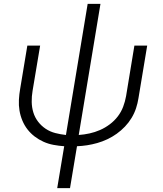

<svg xmlns="http://www.w3.org/2000/svg" viewBox="-20 -755 840 990"><path d="M275 215 311 -1Q283 -3 256 -8Q229 -13 204.5 -24Q180 -35 159 -51Q138 -67 122 -87.5Q106 -108 95.5 -133Q85 -158 80.5 -185Q76 -212 77.5 -240.5Q79 -269 84 -297L121 -520H187L148 -287Q143 -258 143.5 -229.5Q144 -201 152 -175Q160 -149 176.5 -127.5Q193 -106 215.5 -91Q238 -76 265 -69Q292 -62 320 -59L432 -735H498L386 -59Q414 -61 441.5 -67Q469 -73 495.5 -84.5Q522 -96 546 -114Q570 -132 587.5 -155Q605 -178 615 -204.5Q625 -231 630 -259L673 -520H739L694 -249Q690 -223 681.5 -197Q673 -171 658.5 -147Q644 -123 624.5 -102.5Q605 -82 582 -65.5Q559 -49 533.5 -37Q508 -25 481.5 -17.5Q455 -10 429 -6Q403 -2 377 -1L341 215Z"/></svg>

Font: Iosevka Aile Light
Style: Italic
Weight: 300
Italic angle: -9°
Designer: Belleve Invis
Foundry: Belleve Invis
Version: Version 31.1.0; ttfautohint (v1.8.4)